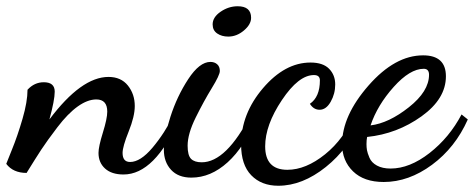

<svg xmlns="http://www.w3.org/2000/svg" viewBox="-58 -538 1516 614"><path d="M-38 -14Q-38 -15 -20 -59Q-2 -103 14 -158Q30 -213 30 -251Q52 -275 82 -275Q117 -275 117 -245Q117 -218 100 -156Q202 -292 289 -292Q329 -292 351 -264.5Q373 -237 373 -199Q373 -166 353.5 -117.5Q334 -69 334 -49Q334 -20 358 -20Q391 -20 429.5 -65.5Q468 -111 499 -173L516 -159Q437 20 337 20Q299 20 278 1Q257 -18 257 -49Q257 -69 271 -114Q285 -159 285 -181Q285 -220 250 -220Q222 -220 190.5 -197.5Q159 -175 125.5 -131Q92 -87 74 -59.5Q56 -32 27 15Q-16 15 -38 -14Z M615 -340Q628 -340 636.5 -332.5Q645 -325 645 -311Q645 -298 619.5 -256.5Q594 -215 568 -162.5Q542 -110 542 -72Q542 -41 553 -30Q564 -19 587 -19Q666 -19 744 -172L759 -156Q724 -68 670 -19Q616 30 554 30Q512 30 489 5Q466 -20 466 -59Q466 -99 487 -164.5Q508 -230 544 -285Q580 -340 615 -340ZM672 -421Q651 -421 636.5 -431Q622 -441 622 -460Q622 -483 647.5 -500.5Q673 -518 702 -518Q745 -518 745 -481Q745 -460 722 -440.5Q699 -421 672 -421Z M935 -338Q975 -338 994.5 -318Q1014 -298 1014 -268Q1014 -238 999.5 -212.5Q985 -187 964 -187Q945 -187 933 -206Q965 -228 965 -281Q965 -298 946 -298Q897 -298 843.5 -218Q790 -138 790 -70Q790 5 861 5Q920 5 981.5 -44.5Q1043 -94 1075 -173L1095 -155Q1059 -64 984 -4Q909 56 832 56Q778 56 745.5 22.5Q713 -11 713 -76Q713 -174 783 -256Q853 -338 935 -338Z M1368 -294Q1368 -222 1290 -166Q1212 -110 1116 -100Q1114 -90 1114 -77Q1114 -67 1115.5 -58Q1117 -49 1123.5 -33.5Q1130 -18 1147.5 -8.5Q1165 1 1191 1Q1252 1 1315.5 -48.5Q1379 -98 1418 -172L1438 -156Q1398 -66 1323.5 -11Q1249 44 1169 44Q1106 44 1071 10Q1036 -24 1036 -77Q1036 -168 1120.5 -264.5Q1205 -361 1295 -361Q1368 -361 1368 -294ZM1297 -318Q1253 -318 1201 -260Q1149 -202 1127 -137Q1185 -144 1249.5 -195Q1314 -246 1314 -299Q1314 -318 1297 -318Z"/></svg>

Font: Dancing Script
Style: Bold
Weight: 700
Designer: Pablo Impallari
Foundry: Pablo Impallari. www.impallari.com Igino Marini. www.ikern.com
Version: Version 1.002